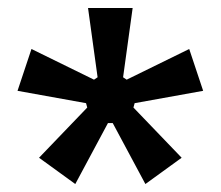

<svg xmlns="http://www.w3.org/2000/svg" viewBox="-20 -767 554 482"><path d="M345 -305 263 -458H251L169 -305L78 -371L199 -497L196 -508L24 -539L59 -644L216 -567L225 -573L201 -747H313L289 -573L298 -567L455 -644L490 -539L318 -508L315 -497L436 -371Z"/></svg>

Font: IBM Plex Sans Condensed SemiBold
Style: Regular
Weight: 600
Width: 3
Designer: Mike Abbink, Paul van der Laan, Pieter van Rosmalen
Foundry: Bold Monday
Version: Version 1.3